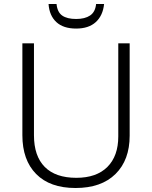

<svg xmlns="http://www.w3.org/2000/svg" viewBox="-20 -931 762 961"><path d="M629 -714V-252Q629 -130 558 -60Q487 10 358 10Q230 10 161 -60Q92 -130 92 -254V-714H150V-254Q150 -150 204 -95.5Q258 -41 362 -41Q463 -41 517.5 -95.5Q572 -150 572 -248V-714ZM501 -911Q495 -853 459.5 -820.5Q424 -788 361 -788Q297 -788 262 -820.5Q227 -853 223 -911H263Q267 -870 291.5 -853Q316 -836 361 -836Q405 -836 431 -853.5Q457 -871 461 -911Z"/></svg>

Font: BC Sans Light
Style: Regular
Weight: 300
Designer: Monotype Design Team
Foundry: Monotype Imaging Inc.
Version: Version 2.000;GOOG;noto-source:20170915:90ef993387c0